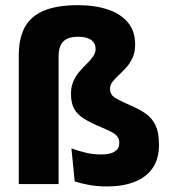

<svg xmlns="http://www.w3.org/2000/svg" viewBox="-20 -696 646 726"><path d="M51 -487.5Q51 -550 73.2 -592Q95.5 -634 145 -655.2Q194.5 -676.5 275 -676.5Q339 -676.5 387.5 -660.2Q436 -644 463.5 -611.2Q491 -578.5 491 -527.5Q491 -499 481.5 -478Q472 -457 457.8 -441.2Q443.5 -425.5 429.5 -412.5Q415.5 -399.5 405.8 -387Q396 -374.5 396 -360.5V-359Q396 -340 411.2 -329Q426.5 -318 472 -298Q506.5 -283.5 530.8 -266.5Q555 -249.5 568 -222.5Q581 -195.5 581 -151.5V-146Q581 -94 556.5 -59.5Q532 -25 488 -8Q444 9 385 9Q349 9 318 3.5Q287 -2 262.5 -10L250 -135Q276 -125.5 303.5 -118.8Q331 -112 363.5 -112Q397.5 -112 414.2 -123.2Q431 -134.5 431 -154V-156Q431 -169.5 424.8 -178.5Q418.5 -187.5 403.8 -195.8Q389 -204 363.5 -214.5Q322.5 -231.5 297.2 -247.5Q272 -263.5 260.2 -285Q248.5 -306.5 248.5 -340V-342Q248.5 -369 257.8 -389.5Q267 -410 281 -426Q295 -442 309 -455.8Q323 -469.5 332.2 -482.8Q341.5 -496 341.5 -511Q341.5 -525.5 334 -535.8Q326.5 -546 311.8 -551.5Q297 -557 274.5 -557Q247 -557 231 -548Q215 -539 208.2 -522.2Q201.5 -505.5 201.5 -481.5V0H51Z"/></svg>

Font: Anek Gurmukhi
Style: Bold
Weight: 700
Designer: Sarang Kulkarni (Gurmukhi), Yesha Goshar (Latin)
Foundry: Ek Type
Version: Version 1.003